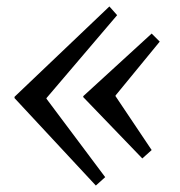

<svg xmlns="http://www.w3.org/2000/svg" viewBox="-20 -568 557 595"><path d="M277 7 25 -264V-268L319 -548L343 -521L124 -264V-262L306 -19ZM421 -77 238 -267V-270L450 -464L475 -439L338 -272V-270L450 -103Z"/></svg>

Font: Lora Italic
Style: Italic
Weight: 400
Italic angle: -3°
Designer: Olga Karpushina, Alexei Vanyashin (Cyrillic)
Foundry: Cyreal
Version: Version 2.210; ttfautohint (v1.8.1.43-b0c9)